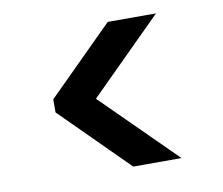

<svg xmlns="http://www.w3.org/2000/svg" viewBox="-58 -565 687 592"><g transform="rotate(-10 285.5 -269.5)"><path d="M465 -43H314L107 -249V-290L314 -496H465L237 -269Z"/></g></svg>

Font: DM Sans 36pt SemiBold
Style: Regular
Weight: 600
Designer: Colophon Foundry, Jonny Pinhorn
Foundry: Colophon Foundry
Version: Version 4.004;gftools[0.9.30]